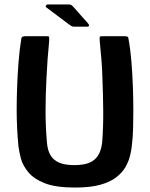

<svg xmlns="http://www.w3.org/2000/svg" viewBox="-20 -836 675 864"><path d="M317 8Q231 8 181.5 -11.5Q132 -31 107 -61.5Q82 -92 74 -123Q66 -154 63 -178Q59 -217 57 -261Q55 -305 55 -341Q55 -388 57 -444Q59 -500 63.5 -557Q68 -614 76 -662Q77 -669 82 -671Q87 -673 94 -673Q118 -673 142 -673Q166 -673 191 -673Q200 -673 201 -670Q202 -667 201 -649Q197 -609 194 -567Q191 -525 189 -482Q185 -407 185 -336.5Q185 -266 191 -198Q193 -169 201.5 -149Q210 -129 225.5 -116.5Q241 -104 263.5 -98.5Q286 -93 314 -93Q344 -93 366 -98.5Q388 -104 403.5 -116.5Q419 -129 428 -149Q437 -169 440 -198Q445 -265 444.5 -335.5Q444 -406 441 -481Q440 -524 436.5 -566.5Q433 -609 429 -649Q428 -667 429 -670Q430 -673 440 -673Q465 -673 490.5 -673Q516 -673 541 -673Q549 -673 553.5 -671Q558 -669 558 -662Q567 -614 571.5 -557.5Q576 -501 578 -444.5Q580 -388 580 -342Q580 -305 579 -261Q578 -217 573 -178Q571 -159 565 -134.5Q559 -110 545 -85Q531 -60 503.5 -38.5Q476 -17 431 -4.5Q386 8 317 8ZM313 -716Q306 -716 301 -719Q296 -722 288 -728L188 -803Q184 -806 187 -811Q190 -816 194 -816H287Q297 -816 301 -813.5Q305 -811 311 -804L375 -732Q381 -726 380.5 -721Q380 -716 373 -716Z"/></svg>

Font: Glory
Style: Bold
Weight: 700
Designer: Robert Leuschke
Foundry: Robert Leuschke
Version: Version 1.011